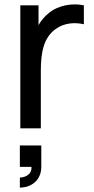

<svg xmlns="http://www.w3.org/2000/svg" viewBox="-20 -587 430 878"><path d="M204.2 -528.1C183.3 -511.5 167.7 -492.7 156.2 -471.9V-562.5H72.9V0H166.7V-262.5C166.7 -346.9 179.2 -414.6 234.4 -454.2C274 -483.3 324 -485.4 363.5 -476V-562.5C313.5 -574 246.9 -563.5 204.2 -528.1ZM70.8 176H124C126 217.7 84.4 225 70.8 225V270.8C122.9 270.8 168.8 237.5 168.8 176V78.1H70.8Z"/></svg>

Font: Manrope3 Medium
Style: Regular
Weight: 500
Width: 4
Designer: Mikhail Sharanda
Foundry: Mikhail Sharanda
Version: Version 3.000;PS 003.000;hotconv 1.0.88;makeotf.lib2.5.64775